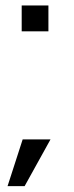

<svg xmlns="http://www.w3.org/2000/svg" viewBox="-20 -596 266 686"><path d="M57.5 -576.5V-484H153V-576.5ZM7 69H68L160.5 -98H61Z"/></svg>

Font: Anybody UltraCondensed Thin
Style: Regular
Weight: 400
Version: Version 1.111